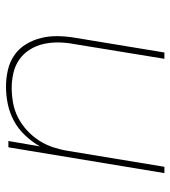

<svg xmlns="http://www.w3.org/2000/svg" viewBox="16 -584 568 640"><g transform="rotate(-90 300.0 -264.0)"><path d="M43 0 129 -520H150L132 -415Q147 -441 168.5 -464Q190 -487 217 -501.5Q244 -516 273 -522Q302 -528 331 -528Q360 -528 387.5 -521.5Q415 -515 437 -499.5Q459 -484 473 -460.5Q487 -437 493.5 -410.5Q500 -384 499.5 -355Q499 -326 494 -297L445 0H424L473 -300Q478 -326 478.5 -352Q479 -378 473.5 -402.5Q468 -427 455 -448Q442 -469 422.5 -483Q403 -497 378 -503Q353 -509 327 -509Q303 -509 277.5 -504.5Q252 -500 228.5 -488Q205 -476 185 -457.5Q165 -439 151 -417Q137 -395 129 -370.5Q121 -346 117 -321L64 0Z"/></g></svg>

Font: Iosevka Thin Extended Oblique
Style: Regular
Weight: 100
Width: 7
Italic angle: -9°
Monospace: yes
Designer: Belleve Invis
Foundry: Belleve Invis
Version: Version 32.5.0; ttfautohint (v1.8.4)